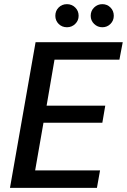

<svg xmlns="http://www.w3.org/2000/svg" viewBox="-20 -903 610 923"><path d="M28 0 151 -700H570L554 -616H242L204 -395H486L472 -313H189L149 -84H461L446 0ZM472 -772Q449 -772 432.5 -788Q416 -804 416 -827Q416 -851 432.5 -867Q449 -883 472 -883Q495 -883 511 -867Q527 -851 527 -827Q527 -804 511 -788Q495 -772 472 -772ZM302 -772Q278 -772 262 -788Q246 -804 246 -827Q246 -851 262 -867Q278 -883 302 -883Q325 -883 341.5 -867Q358 -851 358 -827Q358 -804 341.5 -788Q325 -772 302 -772Z"/></svg>

Font: DeepMind Sans Medium
Style: Italic
Weight: 500
Italic angle: -10°
Designer: Jonny Pinhorn / Modifications: Colophon Foundry
Foundry: Colophon Foundry
Version: Version 1.002; ttfautohint (v1.8.2)